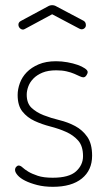

<svg xmlns="http://www.w3.org/2000/svg" viewBox="-20 -714 413 740"><path d="M183 -29Q246 -29 273 -53.5Q300 -78 300 -112Q300 -151 281.5 -172Q263 -193 235 -205.5Q207 -218 174 -226.5Q141 -235 113 -248Q85 -261 66.5 -284Q48 -307 48 -348Q48 -370 56.5 -393.5Q65 -417 83 -435.5Q101 -454 129 -466Q157 -478 196 -478Q218 -478 240 -474Q262 -470 279 -464Q296 -458 307 -450.5Q318 -443 318 -436Q318 -431 313 -423.5Q308 -416 301 -416Q296 -416 287.5 -420Q279 -424 266.5 -429.5Q254 -435 236.5 -439Q219 -443 197 -443Q165 -443 143.5 -434Q122 -425 108.5 -411Q95 -397 89 -380.5Q83 -364 83 -349Q83 -316 101.5 -298.5Q120 -281 148 -270Q176 -259 209 -251Q242 -243 270 -228Q298 -213 316.5 -186.5Q335 -160 335 -114Q335 -58 295.5 -26Q256 6 184 6Q150 6 123 -1Q96 -8 77 -17.5Q58 -27 48 -38.5Q38 -50 38 -59Q38 -66 42.5 -71Q47 -76 52 -76Q59 -76 67 -68.5Q75 -61 89 -52.5Q103 -44 125.5 -36.5Q148 -29 183 -29ZM77 -603Q75 -602 73 -601Q71 -600 69 -600Q62 -600 56.5 -605.5Q51 -611 51 -619Q51 -628 60 -633L164 -689Q172 -694 181 -694Q190 -694 198 -689L302 -634Q311 -629 311 -617Q311 -610 306 -605.5Q301 -601 294 -601Q292 -601 289.5 -602Q287 -603 285 -604L181 -659Z"/></svg>

Font: AkaAcidDosis
Style: ExtraLight
Weight: 250
Designer: Edgar Tolentino, Pablo Impallari, Igino Marini, Aka-Acid
Foundry: Edgar Tolentino, Pablo Impallari, Igino Marini, Aka-Acid
Version: Version 1.007